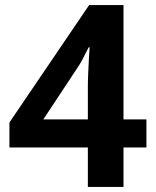

<svg xmlns="http://www.w3.org/2000/svg" viewBox="-20 -734 612 754"><path d="M555 -155H465V0H325V-155H17V-253L330 -714H465V-265H555ZM325 -265V-394Q325 -417 326.5 -449.5Q328 -482 329.5 -510.5Q331 -539 332 -548H328Q318 -528 306.5 -505.5Q295 -483 281 -463L150 -265Z"/></svg>

Font: Noto Sans Sinhala
Style: Regular
Weight: 400
Designer: Jelle Bosma - Monotype Design Team
Foundry: Monotype Imaging Inc.
Version: Version 2.006